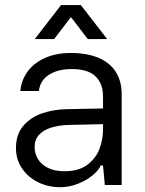

<svg xmlns="http://www.w3.org/2000/svg" viewBox="-20 -741 581 769"><path d="M43.9 -148.4Q43.9 -203.6 74.2 -238Q104.5 -272.5 150.1 -287.6Q195.8 -302.7 246.1 -303.7L392.6 -306.6V-354.5Q392.6 -406.2 362.5 -435.3Q332.5 -464.4 267.6 -464.4Q211.9 -464.4 176.3 -441.7Q140.6 -418.9 135.7 -376.5H61.5Q65.4 -420.4 91.1 -455.1Q116.7 -489.7 161.1 -509.3Q205.6 -528.8 264.2 -528.8Q327.6 -528.8 373.3 -510Q418.9 -491.2 443.1 -454.1Q467.3 -417 467.3 -363.8V0H399.9L392.6 -78.1H383.3Q376.5 -60.5 352.3 -40Q328.1 -19.5 293.2 -5.4Q258.3 8.8 220.7 8.8Q173.3 8.8 132.8 -11Q92.3 -30.8 68.1 -66.7Q43.9 -102.5 43.9 -148.4ZM392.6 -221.7V-243.7L257.3 -240.7Q216.8 -239.7 185.8 -230.2Q154.8 -220.7 136.7 -201.4Q118.7 -182.1 118.7 -152.8Q118.7 -126.5 131.8 -104.2Q145 -82 171.9 -68.6Q198.7 -55.2 238.3 -55.2Q296.4 -55.2 330.8 -81.8Q365.2 -108.4 378.9 -146Q392.6 -183.6 392.6 -221.7ZM224.6 -720.7H264.2V-670.4H262.4L196.8 -584.5H119.1ZM331.5 -584.5 265.9 -670.4H264.2V-720.7H303.7L409.2 -584.5Z"/></svg>

Font: Wand UI Pro
Style: Regular
Weight: 400
Designer: Andreas Faust
Version: Version 1.003;FEAKit 1.0